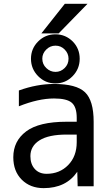

<svg xmlns="http://www.w3.org/2000/svg" viewBox="-20 -976 574 1008"><path d="M339.8 -668Q339.8 -695.3 319.8 -715.8Q299.8 -736.3 271.5 -736.3Q243.2 -736.3 222.7 -715.8Q202.1 -695.3 202.1 -668Q202.1 -638.7 223.1 -618.7Q244.1 -598.6 271.5 -598.6Q298.8 -598.6 319.3 -618.7Q339.8 -638.7 339.8 -668ZM362.3 -757.8Q398.4 -720.7 398.4 -667.5Q398.4 -614.3 361.3 -576.2Q324.2 -538.1 271 -538.1Q217.8 -538.1 180.2 -576.2Q142.6 -614.3 142.6 -667.5Q142.6 -720.7 180.2 -758.3Q217.8 -795.9 271 -795.9Q324.2 -795.9 362.3 -757.8ZM382.8 -269.5H330.1Q235.4 -269.5 187.5 -239.3Q139.6 -209 139.6 -156.2Q139.6 -114.3 162.6 -88.9Q185.5 -63.5 224.6 -63.5Q293 -63.5 337.9 -109.4Q382.8 -155.3 382.8 -229.5ZM382.8 -336.9V-357.4Q382.8 -414.1 356.9 -436.5Q331.1 -459 263.7 -459Q181.6 -459 79.1 -418V-501Q173.8 -535.2 263.7 -535.2Q380.9 -535.2 426.3 -491.7Q471.7 -448.2 471.7 -336.9V2H387.7L385.7 -74.2Q327.1 11.7 209 11.7Q138.7 11.7 94.2 -32.7Q49.8 -77.1 49.8 -150.4Q49.8 -235.4 117.2 -286.1Q184.6 -336.9 330.1 -336.9ZM288.1 -800.8H197.3L320.3 -956.1H439.5Z"/></svg>

Font: Nasu
Style: Regular
Weight: 400
Designer: Ryoko NISHIZUKA (kana &amp; ideographs); Paul D. Hunt (Latin, Greek &amp; Cyrillic); Wenlong ZHANG (bopomofo); Sandoll C
Version: Version 2014.1215